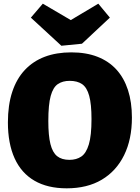

<svg xmlns="http://www.w3.org/2000/svg" viewBox="-20 -1010 760 1045"><path d="M343 15Q239 15 167.5 -26.5Q96 -68 59.5 -148.5Q23 -229 23 -344Q23 -438 46.5 -509.5Q70 -581 115 -629Q160 -677 223.5 -701Q287 -725 368 -725Q449 -725 510.5 -701Q572 -677 613.5 -631.5Q655 -586 676.5 -520Q698 -454 698 -370Q698 -252 655.5 -165.5Q613 -79 534 -32Q455 15 343 15ZM358 -140Q396 -140 422.5 -158Q449 -176 463.5 -224Q478 -272 478 -362Q478 -443 465.5 -488.5Q453 -534 427 -552Q401 -570 359 -570Q321 -570 295 -552.5Q269 -535 256 -488Q243 -441 243 -351Q243 -272 254.5 -226Q266 -180 291 -160Q316 -140 358 -140ZM515 -990 578 -914 426 -772 314 -761 148 -914 213 -990 438 -858 297 -860Z"/></svg>

Font: Bitter Thin Black
Style: Regular
Weight: 900
Version: Version 3.020